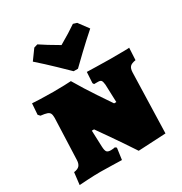

<svg xmlns="http://www.w3.org/2000/svg" viewBox="-179 -904 989 1043"><g transform="rotate(-30 315.0 -382.5)"><path d="M414 -396Q412 -416 407 -423Q402 -430 387 -430H362L357 -439L361 -507Q377 -507 420 -505.5Q463 -504 506 -504Q626 -504 626 -506L622 -430Q596 -426 586 -415.5Q576 -405 575 -381L564 -4L391 5Q339 -74 295 -137Q251 -200 239 -217H225L229 -114Q230 -90 236.5 -81.5Q243 -73 262 -73Q270 -73 277.5 -74Q285 -75 288 -76L297 -69L287 3Q271 3 230.5 1.5Q190 0 154 0Q117 0 74.5 2.5Q32 5 20 6L29 -70Q53 -73 63.5 -84.5Q74 -96 75 -119L85 -378Q85 -397 80.5 -406Q76 -415 63.5 -419.5Q51 -424 24 -427L13 -439L18 -508Q29 -507 68 -505.5Q107 -504 148 -504Q185 -504 217.5 -505Q250 -506 261 -507Q302 -437 346.5 -370.5Q391 -304 404 -285H418ZM135 -702 180 -764 203 -771Q241 -745 315 -702Q383 -741 426 -771L449 -764L495 -702Q446 -659 394.5 -610Q343 -561 328 -546H301Q286 -561 235 -610Q184 -659 135 -702Z"/></g></svg>

Font: Alegreya SC Black
Style: Regular
Weight: 900
Designer: Juan Pablo del Peral
Foundry: Huerta Tipografica
Version: Version 2.007; ttfautohint (v1.6)